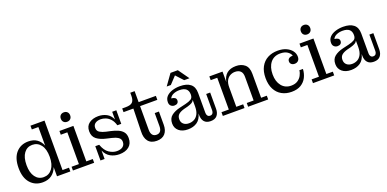

<svg xmlns="http://www.w3.org/2000/svg" viewBox="-8 -1502 4662 2312"><g transform="rotate(-20 2323.5 -346.0)"><path d="M263 10Q166 10 106 -58Q46 -126 46 -251Q46 -378 106 -445.5Q166 -513 263 -513Q330 -513 373.5 -482.5Q417 -452 439 -396V-634H355V-682H535V-48H618V0H447V-118Q425 -58 379 -24Q333 10 263 10ZM295 -45Q363 -45 404 -99.5Q445 -154 445 -251Q445 -350 404 -404Q363 -458 295 -458Q228 -458 188 -404Q148 -350 148 -251Q148 -154 188 -99.5Q228 -45 295 -45Z M787 -575Q760 -575 743.5 -591.5Q727 -608 727 -636Q727 -663 743.5 -679.5Q760 -696 787 -696Q814 -696 830.5 -679.5Q847 -663 847 -636Q847 -608 830.5 -591.5Q814 -575 787 -575ZM651 0V-48H745V-455H661V-503H840V-48H923V0Z M1004 0V-183H1054Q1083 -102 1132 -70Q1181 -38 1230 -38Q1280 -38 1307 -59.5Q1334 -81 1334 -120Q1334 -158 1302.5 -178Q1271 -198 1226 -208L1166 -222Q1087 -239 1041.5 -274Q996 -309 996 -376Q996 -444 1043 -477.5Q1090 -511 1160 -511Q1216 -511 1264.5 -486Q1313 -461 1337 -404V-503H1390V-329H1340Q1325 -381 1297.5 -411Q1270 -441 1237.5 -453.5Q1205 -466 1175 -466Q1132 -466 1105 -447Q1078 -428 1078 -390Q1078 -350 1109 -331.5Q1140 -313 1184 -303L1243 -290Q1293 -279 1332 -261.5Q1371 -244 1393.5 -215Q1416 -186 1416 -138Q1416 -67 1369.5 -29.5Q1323 8 1246 8Q1185 8 1134 -19.5Q1083 -47 1057 -108V0Z M1724 10Q1651 10 1615 -35.5Q1579 -81 1583 -162L1590 -452H1464V-499H1509Q1572 -499 1596 -523.5Q1620 -548 1620 -604V-644H1676V-503H1897V-452H1676V-148Q1676 -106 1693.5 -83Q1711 -60 1746 -60Q1813 -60 1813 -148V-313H1867V-144Q1867 -72 1831 -31Q1795 10 1724 10Z M2058 -564 2157 -703H2251L2350 -564H2282L2197 -656L2111 -564ZM2124 9Q2052 9 2009.5 -27Q1967 -63 1967 -122Q1967 -187 2009 -220.5Q2051 -254 2118 -270L2199 -289Q2245 -300 2271.5 -316.5Q2298 -333 2298 -374V-376Q2298 -471 2186 -471Q2144 -471 2109.5 -456.5Q2075 -442 2060 -411Q2088 -409 2105 -398Q2122 -387 2122 -364Q2122 -342 2108 -329.5Q2094 -317 2068 -317Q2043 -317 2024.5 -333.5Q2006 -350 2006 -381Q2006 -427 2034.5 -456Q2063 -485 2109 -499.5Q2155 -514 2207 -514Q2294 -514 2340.5 -477Q2387 -440 2387 -363V-106Q2387 -84 2398 -69.5Q2409 -55 2430 -55Q2452 -55 2463 -69.5Q2474 -84 2474 -106V-317H2525V-110Q2525 -55 2498 -23Q2471 9 2415 9Q2361 9 2334 -22Q2307 -53 2307 -109V-129Q2290 -57 2242 -24Q2194 9 2124 9ZM2065 -141Q2065 -101 2091.5 -78.5Q2118 -56 2160 -56Q2197 -56 2228 -72.5Q2259 -89 2278 -125.5Q2297 -162 2297 -222V-305Q2289 -286 2269 -274Q2249 -262 2211 -251L2164 -239Q2116 -226 2090.5 -204Q2065 -182 2065 -141Z M2572 0V-48H2666V-455H2582V-503H2751V-369Q2778 -511 2924 -511Q2992 -511 3036 -474Q3080 -437 3080 -355V-48H3153V0H2896V-48H2984V-352Q2984 -402 2959 -425.5Q2934 -449 2890 -449Q2857 -449 2827.5 -433.5Q2798 -418 2780 -385Q2762 -352 2762 -298V-48H2850V0Z M3452 11Q3381 11 3326.5 -19.5Q3272 -50 3241.5 -109Q3211 -168 3211 -252Q3211 -336 3242.5 -394.5Q3274 -453 3330 -483Q3386 -513 3460 -513Q3524 -513 3570 -491.5Q3616 -470 3640.5 -436Q3665 -402 3665 -362Q3665 -330 3647.5 -312Q3630 -294 3601 -294Q3575 -294 3559.5 -308Q3544 -322 3544 -344Q3544 -369 3563 -382Q3582 -395 3612 -395Q3600 -427 3566.5 -449Q3533 -471 3477 -471Q3396 -471 3351 -414.5Q3306 -358 3306 -264Q3306 -172 3351 -116.5Q3396 -61 3472 -61Q3522 -61 3554.5 -82Q3587 -103 3605 -135.5Q3623 -168 3626 -202H3672Q3669 -144 3644.5 -95.5Q3620 -47 3572.5 -18Q3525 11 3452 11Z M3863 -575Q3836 -575 3819.5 -591.5Q3803 -608 3803 -636Q3803 -663 3819.5 -679.5Q3836 -696 3863 -696Q3890 -696 3906.5 -679.5Q3923 -663 3923 -636Q3923 -608 3906.5 -591.5Q3890 -575 3863 -575ZM3727 0V-48H3821V-455H3737V-503H3916V-48H3999V0Z M4215 9Q4143 9 4100.5 -27Q4058 -63 4058 -122Q4058 -187 4100 -220.5Q4142 -254 4209 -270L4290 -289Q4336 -300 4362.5 -316.5Q4389 -333 4389 -374V-376Q4389 -471 4277 -471Q4235 -471 4200.5 -456.5Q4166 -442 4151 -411Q4179 -409 4196 -398Q4213 -387 4213 -364Q4213 -342 4199 -329.5Q4185 -317 4159 -317Q4134 -317 4115.5 -333.5Q4097 -350 4097 -381Q4097 -427 4125.5 -456Q4154 -485 4200 -499.5Q4246 -514 4298 -514Q4385 -514 4431.5 -477Q4478 -440 4478 -363V-106Q4478 -84 4489 -69.5Q4500 -55 4521 -55Q4543 -55 4554 -69.5Q4565 -84 4565 -106V-317H4616V-110Q4616 -55 4589 -23Q4562 9 4506 9Q4452 9 4425 -22Q4398 -53 4398 -109V-129Q4381 -57 4333 -24Q4285 9 4215 9ZM4156 -141Q4156 -101 4182.5 -78.5Q4209 -56 4251 -56Q4288 -56 4319 -72.5Q4350 -89 4369 -125.5Q4388 -162 4388 -222V-305Q4380 -286 4360 -274Q4340 -262 4302 -251L4255 -239Q4207 -226 4181.5 -204Q4156 -182 4156 -141Z"/></g></svg>

Font: Montagu Slab 144pt
Style: Regular
Weight: 400
Designer: Florian Karsten
Foundry: Florian Karsten
Version: Version 1.000; ttfautohint (v1.8.3)